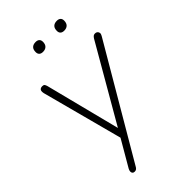

<svg xmlns="http://www.w3.org/2000/svg" viewBox="-261 -764 1031 1031"><g transform="rotate(-45 254.5 -248.5)"><path d="M115 186Q106 186 101.5 181Q97 176 97.5 168Q98 160 103 151L195 -7L192 13L67 -458Q65 -468 66 -475Q67 -482 72.5 -486Q78 -490 87 -490Q97 -490 101 -485.5Q105 -481 108 -470L224 -14H199L465 -474Q470 -482 475 -486Q480 -490 488 -490Q497 -490 502.5 -485Q508 -480 509 -472.5Q510 -465 504 -455L138 169Q134 177 128.5 181.5Q123 186 115 186ZM382 -617Q368 -617 360.5 -624Q353 -631 353 -644Q353 -664 363 -673.5Q373 -683 391 -683Q405 -683 412.5 -676Q420 -669 420 -656Q420 -637 410 -627Q400 -617 382 -617ZM221 -617Q207 -617 199.5 -624Q192 -631 192 -644Q192 -664 202 -673.5Q212 -683 230 -683Q244 -683 251.5 -676Q259 -669 259 -656Q259 -637 249 -627Q239 -617 221 -617Z"/></g></svg>

Font: Nunito ExtraLight ExtraLight
Style: Italic
Weight: 250
Italic angle: -9°
Version: Version 3.602